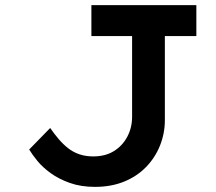

<svg xmlns="http://www.w3.org/2000/svg" viewBox="-20 -720 843 750"><path d="M351 10Q296 10 252.5 -5.5Q209 -21 177.5 -44Q146 -67 126 -91.5Q106 -116 94 -136L176 -220Q192 -197 209 -177Q226 -157 245.5 -141.5Q265 -126 289.5 -117.5Q314 -109 344 -109Q391 -109 424.5 -129.5Q458 -150 477 -185.5Q496 -221 496 -264V-579H337V-700H747V-579H624V-251Q624 -199 605 -151.5Q586 -104 550.5 -67.5Q515 -31 464.5 -10.5Q414 10 351 10Z"/></svg>

Font: Lexend Mega Medium
Style: Regular
Weight: 500
Version: Version 1.007